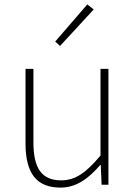

<svg xmlns="http://www.w3.org/2000/svg" viewBox="-20 -840 617 873"><path d="M255 13C328 13 383 -29 436 -90H438L442 0H473V-527H437V-133C372 -55 323 -20 258 -20C169 -20 132 -76 132 -192V-527H96V-188C96 -51 147 13 255 13ZM253 -631 406 -797 377 -820 231 -651Z"/></svg>

Font: Noto Sans Japanese Thin
Style: Regular
Weight: 100
Designer: Ryoko NISHIZUKA (kana & ideographs); Paul D. Hunt (Latin, Greek & Cyrillic); Wenlong ZHANG (bopomofo); Sandoll Communica
Foundry: Adobe Systems Incorporated
Version: Version 1.000;PS 1;hotconv 1.0.78;makeotf.lib2.5.61930